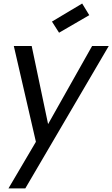

<svg xmlns="http://www.w3.org/2000/svg" viewBox="-20 -808 635 1086"><path d="M183.1 -5.9 58.1 -547.9H159.2L252 -106L501 -547.9H595.2L123 257.8H27.8ZM444.8 -788.1 484.9 -722.2 314 -623 273.9 -686Z"/></svg>

Font: SVN-Poppins
Style: Italic
Weight: 400
Italic angle: -10°
Designer: Ninad Kale (Devanagari), Jonny Pinhorn (Latin)
Foundry: Indian Type Foundry
Version: Version 3.002 2017